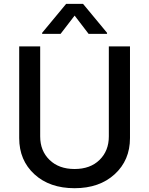

<svg xmlns="http://www.w3.org/2000/svg" viewBox="-20 -969 777 1001"><path d="M547.4 -727.1H657.7V-249Q657.7 -133.8 578.1 -60.8Q498.5 12.2 368.7 12.2Q238.8 12.2 159.4 -60.5Q80.1 -133.3 80.1 -249V-727.1H189.5V-257.8Q189.5 -182.6 238.3 -135.3Q287.1 -87.9 368.7 -87.9Q450.7 -87.9 499 -135.3Q547.4 -182.6 547.4 -257.8ZM295.9 -792.5H199.7V-797.9L324.7 -948.7H413.1L538.1 -797.9V-792.5H441.9L369.1 -887.7Z"/></svg>

Font: Karasuma Gothic
Style: Regular
Weight: 500
Designer: Rasmus Andersson / Ryoko Nishizuka
Foundry: Genbu
Version: Version 1.00